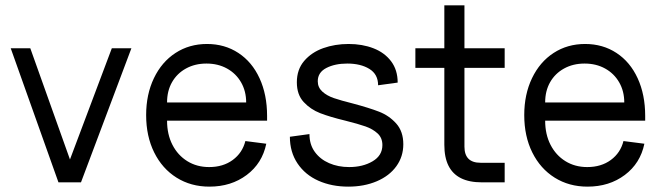

<svg xmlns="http://www.w3.org/2000/svg" viewBox="-20 -680 2471 716"><path d="M20 -500H93L256 -43H225L397 -500H470L282 0H198Z M525 -251Q525 -328 554 -388.5Q583 -449 634.5 -482.5Q686 -516 752 -516Q818 -516 869 -482.5Q920 -449 948 -388Q976 -327 976 -248V-230H603Q603 -179 623 -140Q643 -101 678.5 -79Q714 -57 760 -57Q812 -57 848 -83.5Q884 -110 895 -154L973 -144Q958 -71 900 -27.5Q842 16 761 16Q692 16 638.5 -17.5Q585 -51 555 -111.5Q525 -172 525 -251ZM750 -443Q707 -443 673.5 -424.5Q640 -406 621.5 -373.5Q603 -341 603 -298H898Q898 -340 879 -373Q860 -406 826.5 -424.5Q793 -443 750 -443Z M1061 -170 1134 -180Q1134 -141 1154 -113.5Q1174 -86 1207.5 -71.5Q1241 -57 1282 -57Q1333 -57 1369.5 -78.5Q1406 -100 1406 -139Q1406 -166 1388 -182.5Q1370 -199 1343 -208.5Q1316 -218 1268 -230Q1210 -244 1174 -258Q1138 -272 1112.5 -299.5Q1087 -327 1087 -373Q1087 -421 1114.5 -453Q1142 -485 1185.5 -500.5Q1229 -516 1280 -516Q1331 -516 1372.5 -500Q1414 -484 1438.5 -451.5Q1463 -419 1463 -372L1390 -362Q1390 -403 1357.5 -423Q1325 -443 1275 -443Q1229 -443 1197 -426.5Q1165 -410 1165 -377Q1165 -354 1182 -338.5Q1199 -323 1225.5 -314Q1252 -305 1296 -294Q1356 -278 1393.5 -263.5Q1431 -249 1457.5 -219.5Q1484 -190 1484 -142Q1484 -96 1458 -60Q1432 -24 1385 -4Q1338 16 1279 16Q1217 16 1167.5 -6Q1118 -28 1089.5 -70.5Q1061 -113 1061 -170Z M1637 -140V-660H1712V-133Q1712 -103 1727 -88Q1742 -73 1772 -73H1862V0H1777Q1730 0 1699 -15.5Q1668 -31 1652.5 -62Q1637 -93 1637 -140ZM1529 -500H1862V-427H1529Z M1935 -251Q1935 -328 1964 -388.5Q1993 -449 2044.5 -482.5Q2096 -516 2162 -516Q2228 -516 2279 -482.5Q2330 -449 2358 -388Q2386 -327 2386 -248V-230H2013Q2013 -179 2033 -140Q2053 -101 2088.5 -79Q2124 -57 2170 -57Q2222 -57 2258 -83.5Q2294 -110 2305 -154L2383 -144Q2368 -71 2310 -27.5Q2252 16 2171 16Q2102 16 2048.5 -17.5Q1995 -51 1965 -111.5Q1935 -172 1935 -251ZM2160 -443Q2117 -443 2083.5 -424.5Q2050 -406 2031.5 -373.5Q2013 -341 2013 -298H2308Q2308 -340 2289 -373Q2270 -406 2236.5 -424.5Q2203 -443 2160 -443Z"/></svg>

Font: Uncut Sans Variable
Style: Regular
Weight: 400
Designer: Kasper Nordkvist
Foundry: UNCUT.wtf
Version: Version 1.303;Glyphs 3.1.2 (3151)